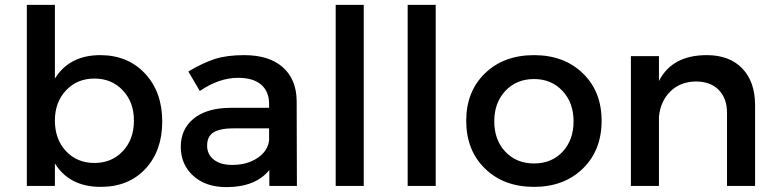

<svg xmlns="http://www.w3.org/2000/svg" viewBox="-20 -762 3184 787"><path d="M391 -536Q504 -536 574.5 -460.5Q645 -385 645 -264Q645 -144 576 -70Q507 4 393 4Q265 4 205 -92V0H90V-742H205V-440Q265 -536 391 -536ZM529 -268Q529 -343 483.5 -391.5Q438 -440 367 -440Q296 -440 250.5 -391.5Q205 -343 205 -268Q205 -191 250.5 -142.5Q296 -94 367 -94Q438 -94 483.5 -142.5Q529 -191 529 -268Z M1197 0H1084V-65Q1027 5 908 5Q823 5 772 -41.5Q721 -88 721 -160Q721 -233 774 -276Q827 -319 922 -320H1083V-336Q1083 -387 1050.5 -415Q1018 -443 956 -443Q878 -443 799 -389L752 -469Q813 -505 861.5 -520.5Q910 -536 981 -536Q1083 -536 1139 -486.5Q1195 -437 1196 -349ZM932 -86Q993 -86 1035.5 -114.5Q1078 -143 1083 -187V-236H939Q882 -236 855.5 -219.5Q829 -203 829 -165Q829 -129 856.5 -107.5Q884 -86 932 -86Z M1356 -742H1471V0H1356Z M1651 -742H1766V0H1651Z M2169 -536Q2292 -536 2369 -461.5Q2446 -387 2446 -267Q2446 -146 2369 -71Q2292 4 2169 4Q2045 4 1968 -71Q1891 -146 1891 -267Q1891 -387 1968 -461.5Q2045 -536 2169 -536ZM2169 -438Q2097 -438 2051.5 -389.5Q2006 -341 2006 -265Q2006 -188 2051.5 -140Q2097 -92 2169 -92Q2241 -92 2286 -140Q2331 -188 2331 -265Q2331 -341 2285.5 -389.5Q2240 -438 2169 -438Z M2877 -536Q2970 -536 3022.5 -481.5Q3075 -427 3075 -331V0H2960V-299Q2960 -359 2926 -393.5Q2892 -428 2832 -428Q2768 -427 2727.5 -387Q2687 -347 2681 -283V0H2566V-532H2681V-430Q2735 -536 2877 -536Z"/></svg>

Font: Montserrat-Arabic
Style: Regular
Weight: 400
Designer: Mohamed Gaber
Foundry: Kief Type Foundry
Version: Version 5.008;PS 005.008;hotconv 1.0.88;makeotf.lib2.5.64775